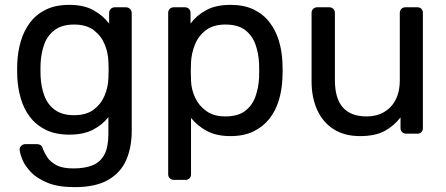

<svg xmlns="http://www.w3.org/2000/svg" viewBox="-20 -550 1835 790"><path d="M287 220Q219 220 175.5 202Q132 184 107.5 158.5Q83 133 72.5 107.5Q62 82 61 67Q60 57 67.5 50Q75 43 84 43H132Q141 43 147 47Q153 51 157 64Q163 79 175 97.5Q187 116 212 129.5Q237 143 282 143Q329 143 361 130Q393 117 409.5 86Q426 55 426 0V-68Q402 -37 363 -16.5Q324 4 265 4Q209 4 169 -15.5Q129 -35 103.5 -68.5Q78 -102 65.5 -145Q53 -188 51 -235Q50 -263 51 -290Q53 -337 65.5 -380Q78 -423 103.5 -457Q129 -491 169 -510.5Q209 -530 265 -530Q325 -530 364.5 -508Q404 -486 429 -453V-496Q429 -506 435.5 -513Q442 -520 452 -520H498Q508 -520 515 -513Q522 -506 522 -496V-11Q522 56 499.5 108Q477 160 425.5 190Q374 220 287 220ZM285 -76Q335 -76 365.5 -99Q396 -122 410.5 -157Q425 -192 426 -228Q427 -242 427 -262.5Q427 -283 426 -297Q425 -333 410.5 -368Q396 -403 365.5 -426Q335 -449 285 -449Q235 -449 205 -426.5Q175 -404 162 -367.5Q149 -331 147 -289Q146 -263 147 -236Q149 -194 162 -157.5Q175 -121 205 -98.5Q235 -76 285 -76Z M695 190Q685 190 678.5 183.5Q672 177 672 167V-497Q672 -507 678.5 -513.5Q685 -520 695 -520H741Q751 -520 757.5 -513.5Q764 -507 764 -497V-453Q788 -486 828 -508Q868 -530 928 -530Q984 -530 1023.5 -511Q1063 -492 1088.5 -459Q1114 -426 1127 -384Q1140 -342 1142 -294Q1143 -278 1143 -260Q1143 -242 1142 -226Q1140 -179 1127 -136.5Q1114 -94 1088.5 -61.5Q1063 -29 1023.5 -9.5Q984 10 928 10Q870 10 830.5 -11.5Q791 -33 766 -65V167Q766 177 760 183.5Q754 190 744 190ZM907 -71Q959 -71 988.5 -93.5Q1018 -116 1031 -152.5Q1044 -189 1046 -231Q1047 -260 1046 -289Q1044 -331 1031 -367.5Q1018 -404 988.5 -426.5Q959 -449 907 -449Q858 -449 827.5 -426Q797 -403 782.5 -367.5Q768 -332 766 -295Q765 -279 765 -257Q765 -235 766 -218Q767 -183 782.5 -149Q798 -115 829 -93Q860 -71 907 -71Z M1461 10Q1397 10 1352.5 -18.5Q1308 -47 1285 -98Q1262 -149 1262 -215V-497Q1262 -507 1268.5 -513.5Q1275 -520 1285 -520H1335Q1345 -520 1351.5 -513.5Q1358 -507 1358 -497V-220Q1358 -71 1488 -71Q1550 -71 1587.5 -110.5Q1625 -150 1625 -220V-497Q1625 -507 1631.5 -513.5Q1638 -520 1648 -520H1698Q1708 -520 1714 -513.5Q1720 -507 1720 -497V-23Q1720 -13 1714 -6.5Q1708 0 1698 0H1651Q1641 0 1634.5 -6.5Q1628 -13 1628 -23V-67Q1601 -32 1562.5 -11Q1524 10 1461 10Z"/></svg>

Font: RubikRegular
Style: Regular
Weight: 400
Designer: Hubert and Fischer
Foundry: Hubert and Fischer
Version: Version 2.300;gftools[0.9.30]